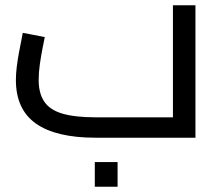

<svg xmlns="http://www.w3.org/2000/svg" viewBox="-20 -520 837 725"><path d="M341 0Q191 0 115.5 -53.5Q40 -107 40 -218Q40 -242 43.5 -269.5Q47 -297 52 -323.5Q57 -350 61 -369.5Q65 -389 66 -396L149 -380Q146 -365 140.5 -337Q135 -309 130.5 -278Q126 -247 126 -218Q126 -168 147 -136.5Q168 -105 215.5 -91Q263 -77 342 -77H633V-500H718V0ZM338 185V92H424V185Z"/></svg>

Font: Cairo Medium
Style: Regular
Weight: 500
Designer: Mohamed Gaber, Accademia di Belle Arti di Urbino
Foundry: Kief Type Foundry, Accademia di Belle Arti di Urbino
Version: Version 3.117